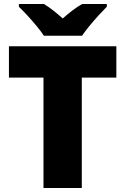

<svg xmlns="http://www.w3.org/2000/svg" viewBox="-20 -947 631 967"><path d="M392 0H199V-556H25V-714H566V-556H392ZM201 -767Q186 -790 163.5 -817Q141 -844 117.5 -869.5Q94 -895 75 -913V-927H201Q227 -911 248.5 -894Q270 -877 296 -854Q322 -877 345 -894.5Q368 -912 394 -927H518V-913Q501 -896 477.5 -870.5Q454 -845 431.5 -817.5Q409 -790 393 -767Z"/></svg>

Font: Noto Sans Syriac Eastern Black
Style: Regular
Weight: 900
Designer: Patrick Giasson and the Monotype Design Team
Foundry: Monotype Imaging Inc.
Version: Version 3.001; ttfautohint (v1.8.4.7-5d5b)